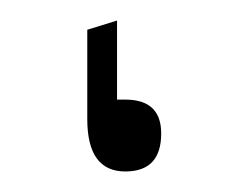

<svg xmlns="http://www.w3.org/2000/svg" viewBox="-20 -162 233 187"><path d="M102 -65Q137 -65 137 -32Q137 5 102 5Q65 5 65 -46V-133L94 -142V-65Z"/></svg>

Font: Tajawal Light
Style: Regular
Weight: 300
Designer: Boutros Fonts
Foundry: Created by Boutros International 2017
Version: Version 1.700